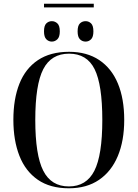

<svg xmlns="http://www.w3.org/2000/svg" viewBox="-20 -1004 742 1034"><path d="M217 -964V-984H485V-964ZM259 -780Q242 -780 229.5 -792.5Q217 -805 217 -835Q217 -866 229.5 -878Q242 -890 259 -890Q276 -890 289 -878Q302 -866 302 -835Q302 -805 289 -792.5Q276 -780 259 -780ZM441 -780Q423 -780 410.5 -792.5Q398 -805 398 -835Q398 -866 410.5 -878Q423 -890 441 -890Q458 -890 470.5 -878Q483 -866 483 -835Q483 -805 470.5 -792.5Q458 -780 441 -780ZM351 10Q250 10 183.5 -36Q117 -82 84.5 -165Q52 -248 52 -359Q52 -471 84.5 -553Q117 -635 184 -680Q251 -725 352 -725Q448 -725 514.5 -680.5Q581 -636 615 -554Q649 -472 649 -358Q649 -246 614.5 -163.5Q580 -81 513.5 -35.5Q447 10 351 10ZM351 0Q445 0 488 -84Q531 -168 531 -358Q531 -548 489.5 -631.5Q448 -715 352 -715Q256 -715 213 -631.5Q170 -548 170 -358Q170 -169 213 -84.5Q256 0 351 0Z"/></svg>

Font: Noto Serif Display SemiCondensed Medium
Style: Regular
Weight: 500
Width: 4
Designer: Monotype Design Team
Foundry: Monotype Imaging Inc.
Version: Version 2.009